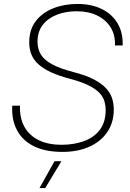

<svg xmlns="http://www.w3.org/2000/svg" viewBox="-20 -759 660 972"><path d="M296 10Q209 10 151 -19Q93 -48 65.5 -101Q38 -154 42 -224H81Q79 -161 104 -116.5Q129 -72 177 -49Q225 -26 291 -26Q354 -26 405 -44.5Q456 -63 485.5 -102Q515 -141 515 -203Q515 -224 509 -245.5Q503 -267 485 -287Q467 -307 431 -325.5Q395 -344 335 -360Q281 -374 242 -391.5Q203 -409 177.5 -431Q152 -453 140 -481Q128 -509 128 -545Q128 -609 161 -652Q194 -695 249.5 -717Q305 -739 372 -739Q442 -739 494 -714Q546 -689 574.5 -642Q603 -595 601 -529H562Q564 -582 540 -620.5Q516 -659 472 -680.5Q428 -702 368 -702Q313 -702 268 -684.5Q223 -667 196.5 -633Q170 -599 170 -548Q170 -511 186.5 -483.5Q203 -456 243 -434Q283 -412 352 -394Q415 -378 455 -357Q495 -336 517 -312Q539 -288 547.5 -261Q556 -234 556 -205Q556 -138 522.5 -89.5Q489 -41 430.5 -15.5Q372 10 296 10ZM180 193 256 57H291L209 193Z"/></svg>

Font: Mona Sans ExtraLight
Style: Italic
Weight: 200
Italic angle: -11.6951°
Designer: Deni Anggara
Foundry: GitHub
Version: Version 2.000